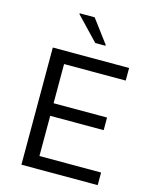

<svg xmlns="http://www.w3.org/2000/svg" viewBox="-133 -1002 869 1089"><g transform="rotate(15 302.0 -457.5)"><path d="M326 -775H386V-780L285 -915H197V-910ZM100 0H548V-74H186V-310H500V-384H186V-614H548V-688H100Z"/></g></svg>

Font: Saira UNSAM SC
Style: Regular
Weight: 400
Designer: Hector Gatti with collaboration of the Omnibus-Type team
Foundry: Omnibus-Type
Version: Version 1.072;PS 001.072;hotconv 1.0.88;makeotf.lib2.5.64775